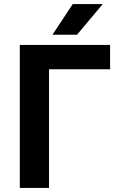

<svg xmlns="http://www.w3.org/2000/svg" viewBox="-20 -920 570 940"><path d="M77 -700H519V-581H220V0H77ZM336 -900H483L357 -750H237Z"/></svg>

Font: Golos UI VF
Style: Regular
Weight: 400
Designer: A.Korolkova, Vitaly Kuzmin
Foundry: ParaType Ltd
Version: Version 2.000